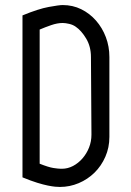

<svg xmlns="http://www.w3.org/2000/svg" viewBox="-20 -730 517 760"><path d="M69 -669Q132 -695 173 -702.5Q214 -710 228 -710Q268 -710 301.5 -693.5Q335 -677 360 -648.5Q385 -620 399 -583Q413 -546 413 -504V-188Q413 -146 397 -109.5Q381 -73 354 -46.5Q327 -20 291.5 -5Q256 10 217 10Q209 10 198 9Q187 8 169.5 4.5Q152 1 127.5 -6.5Q103 -14 69 -28ZM340 -504Q340 -546 321 -577.5Q302 -609 280 -624Q269 -632 254 -635.5Q239 -639 228 -639Q207 -639 182.5 -630.5Q158 -622 137 -613V-82Q172 -68 191.5 -65Q211 -62 221 -62H225Q248 -62 269 -73Q290 -84 306.5 -103Q323 -122 332.5 -146Q342 -170 342 -197Z"/></svg>

Font: Marvel
Style: Bold
Weight: 700
Designer: Carolina Trebol
Foundry: Carolina Trebol
Version: Version 1.001